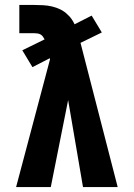

<svg xmlns="http://www.w3.org/2000/svg" viewBox="-20 -755 540 775"><path d="M45 0 182 -516 181 -520 111 -484 70 -552 160 -596Q157 -602 153 -607.5Q149 -613 143.5 -616Q138 -619 131 -620Q124 -621 118 -621H58V-735H118Q136 -735 154 -734Q172 -733 189.5 -729Q207 -725 223.5 -717Q240 -709 253 -696Q262 -688 269 -678Q276 -668 281 -657L350 -692L391 -624L305 -582L455 0H315L255 -351L185 0Z"/></svg>

Font: Iosevka SS04 Heavy
Style: Regular
Weight: 900
Monospace: yes
Designer: Belleve Invis
Foundry: Belleve Invis
Version: Version 19.0.0; ttfautohint (v1.8.4)